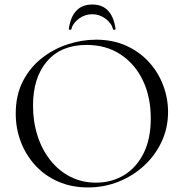

<svg xmlns="http://www.w3.org/2000/svg" viewBox="-20 -810 806 842"><path d="M366 12Q294 12 235.5 -13.5Q177 -39 135.5 -84Q94 -129 71.5 -187.5Q49 -246 49 -312Q49 -393 80.5 -454Q112 -515 164 -555.5Q216 -596 278 -616Q340 -636 401 -636Q475 -636 533.5 -609.5Q592 -583 633 -538Q674 -493 695.5 -436Q717 -379 717 -319Q717 -249 689 -189Q661 -129 612.5 -84Q564 -39 500.5 -13.5Q437 12 366 12ZM401.4 -9Q468.6 -9 523 -41.4Q577.4 -73.8 609.3 -137Q641.2 -200.2 641.2 -290.8Q641.2 -385.2 606.4 -457.6Q571.6 -530 508.4 -571.5Q445.2 -613 359.4 -613Q248.4 -613 186.6 -541.6Q124.8 -470.2 124.8 -346.6Q124.8 -276 144.6 -214.5Q164.4 -153 201.3 -106.7Q238.2 -60.4 288.9 -34.7Q339.6 -9 401.4 -9ZM292.8 -681.6Q292 -678.6 286.5 -679.4Q281 -680.2 281.8 -683.4Q297 -790.2 384.8 -790.2Q471.6 -790.2 486.8 -683.4Q487.6 -680.2 482.1 -679.4Q476.6 -678.6 475.8 -681.6Q469.4 -708.2 442.9 -727.9Q416.4 -747.6 384.8 -747.6Q352 -747.6 325.6 -727.9Q299.2 -708.2 292.8 -681.6Z"/></svg>

Font: Cormorant Infant Light
Style: Regular
Weight: 300
Designer: Christian Thalmann (Catharsis Fonts)
Foundry: Catharsis Fonts
Version: Version 4.001